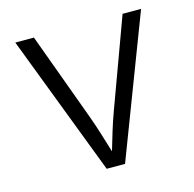

<svg xmlns="http://www.w3.org/2000/svg" viewBox="-86 -633 727 720"><g transform="rotate(-15 278.0 -273.0)"><path d="M242.2 0H313.5L522 -545.9H450.2L324.2 -202.6C306.2 -154.3 292.5 -105.5 278.3 -58.1C263.7 -105.5 249.5 -154.3 231.9 -202.6L106 -545.9H33.7Z"/></g></svg>

Font: Raveo Light
Style: Regular
Weight: 300
Designer: Jakub Foglar, Rasmus Andersson (Inter)
Foundry: Jakubfoglar.com
Version: Version 1.100;Glyphs 3.2.3 (3260)